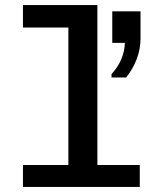

<svg xmlns="http://www.w3.org/2000/svg" viewBox="-20 -741 640 761"><path d="M251 0V-632H71V-721H366V0ZM71 0V-87H534V0ZM422 -434V-447Q448 -476 461 -507Q474 -538 475 -571H425V-696H537V-590Q537 -546 521.5 -506Q506 -466 480 -434Z"/></svg>

Font: Chivo Mono Medium
Style: Regular
Weight: 500
Monospace: yes
Designer: Hector Gatti
Foundry: Omnibus-Type
Version: Version 1.008